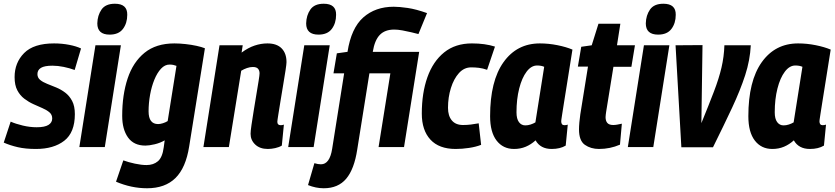

<svg xmlns="http://www.w3.org/2000/svg" viewBox="-42 -786 4463 1026"><path d="M-22 -24 15 -136Q42 -124 80 -115Q118 -106 154 -106Q197 -106 217 -118.5Q237 -131 237 -153Q237 -173 222.5 -185.5Q208 -198 185 -208Q162 -218 136.5 -229.5Q111 -241 88 -258.5Q65 -276 50.5 -303.5Q36 -331 36 -374Q36 -451 87 -502.5Q138 -554 247 -554Q289 -554 327.5 -546.5Q366 -539 391 -527L357 -412Q330 -422 298.5 -428.5Q267 -435 238 -435Q196 -435 177 -423.5Q158 -412 158 -390Q158 -371 172.5 -359Q187 -347 210 -338Q233 -329 258.5 -318.5Q284 -308 306.5 -291Q329 -274 343.5 -246.5Q358 -219 358 -176Q358 -78 301.5 -34Q245 10 150 10Q94 10 53 0.5Q12 -9 -22 -24Z M572 -766Q639 -766 638 -707Q638 -662 615 -631.5Q592 -601 544 -601Q478 -601 478 -661Q479 -704 500.5 -735Q522 -766 572 -766ZM382 0 468 -544H604L518 0Z M578 185 617 71Q644 81 679 88.5Q714 96 741 96Q778 96 802 75.5Q826 55 833 1L838 -36Q814 -22 784.5 -15Q755 -8 735 -8Q673 -8 642 -51.5Q611 -95 611 -167Q611 -279 640 -366.5Q669 -454 730.5 -504Q792 -554 890 -554Q918 -554 949.5 -550.5Q981 -547 1008.5 -541Q1036 -535 1053 -528L969 -4Q951 111 895.5 165.5Q840 220 744 220Q660 220 578 185ZM901 -434Q893 -437 884.5 -439Q876 -441 864 -441Q839 -441 818.5 -419Q798 -397 783 -360.5Q768 -324 760 -279.5Q752 -235 752 -191Q752 -123 803 -123Q814 -123 828.5 -127.5Q843 -132 854 -139Z M1131 -544H1255L1249 -505Q1284 -531 1318.5 -542.5Q1353 -554 1387 -554Q1437 -554 1463 -527.5Q1489 -501 1489 -454Q1489 -444 1484 -411Q1479 -378 1471.5 -334Q1464 -290 1457 -246.5Q1450 -203 1445 -172Q1440 -141 1440 -135Q1440 -117 1458 -117Q1461 -117 1465.5 -117.5Q1470 -118 1475 -120L1464 -8Q1449 1 1428.5 5.5Q1408 10 1389 10Q1347 10 1322 -13.5Q1297 -37 1297 -71Q1297 -85 1302 -119Q1307 -153 1314 -196Q1321 -239 1328 -281Q1335 -323 1340 -354Q1345 -385 1345 -394Q1345 -409 1337 -418.5Q1329 -428 1309 -428Q1294 -428 1278 -422.5Q1262 -417 1247 -408L1181 0H1045Z M1688 -766Q1755 -766 1754 -707Q1754 -662 1731 -631.5Q1708 -601 1660 -601Q1594 -601 1594 -661Q1595 -704 1616.5 -735Q1638 -766 1688 -766ZM1498 0 1584 -544H1720L1634 0Z M1688 220Q1646 220 1604 203L1638 86Q1648 89 1656.5 90.5Q1665 92 1673 92Q1720 92 1733 9L1797 -394H1740L1758 -501L1815 -509Q1835 -636 1899.5 -693Q1964 -750 2062 -750Q2092 -750 2136.5 -743.5Q2181 -737 2240 -716L2194 -604Q2179 -608 2156 -613.5Q2133 -619 2108.5 -623.5Q2084 -628 2065 -628Q2015 -628 1987.5 -599.5Q1960 -571 1950 -509H2198L2117 0H1981L2044 -394H1932L1867 13Q1851 118 1808 169Q1765 220 1688 220Z M2393 10Q2304 10 2258 -40Q2212 -90 2212 -179Q2212 -289 2242 -373.5Q2272 -458 2331.5 -506Q2391 -554 2480 -554Q2550 -554 2603 -537L2561 -413Q2538 -421 2517.5 -423.5Q2497 -426 2476 -426Q2438 -426 2410.5 -395.5Q2383 -365 2367.5 -315.5Q2352 -266 2352 -210Q2352 -167 2372.5 -142.5Q2393 -118 2432 -118Q2454 -118 2474 -120.5Q2494 -123 2516 -127L2529 -12Q2501 -1 2464 4.5Q2427 10 2393 10Z M2906 10Q2846 10 2820 -36Q2796 -14 2767.5 -2Q2739 10 2705 10Q2646 10 2611.5 -35Q2577 -80 2577 -165Q2577 -353 2648.5 -453.5Q2720 -554 2843 -554Q2890 -554 2937 -544.5Q2984 -535 3017 -521Q3001 -419 2990 -351Q2979 -283 2972.5 -241.5Q2966 -200 2962.5 -178Q2959 -156 2958 -148Q2957 -140 2957 -138Q2957 -117 2974 -117Q2984 -117 2992 -120L2981 -8Q2951 10 2906 10ZM2819 -132 2866 -429Q2851 -436 2828 -436Q2797 -436 2772 -403Q2747 -370 2732.5 -313Q2718 -256 2718 -186Q2718 -151 2731 -133.5Q2744 -116 2765 -116Q2779 -116 2793 -120.5Q2807 -125 2819 -132Z M3281 -125 3271 -13Q3218 10 3159 10Q3115 10 3083.5 -12Q3052 -34 3052 -95Q3052 -110 3054 -132.5Q3056 -155 3059 -175L3100 -430H3046L3064 -536L3120 -544L3156 -659H3273L3255 -544H3351L3332 -429H3236L3197 -188Q3196 -180 3195 -173Q3194 -166 3194 -160Q3194 -140 3203.5 -129Q3213 -118 3235 -118Q3245 -118 3256 -120Q3267 -122 3281 -125Z M3503 -766Q3570 -766 3569 -707Q3569 -662 3546 -631.5Q3523 -601 3475 -601Q3409 -601 3409 -661Q3410 -704 3431.5 -735Q3453 -766 3503 -766ZM3313 0 3399 -544H3535L3449 0Z M3768 1H3599L3568 -544L3712 -545L3706 -128Q3746 -226 3773 -296.5Q3800 -367 3813.5 -425Q3827 -483 3829 -544H3970Q3966 -464 3940 -384Q3914 -304 3870.5 -211Q3827 -118 3768 1Z M4286 10Q4226 10 4200 -36Q4176 -14 4147.5 -2Q4119 10 4085 10Q4026 10 3991.5 -35Q3957 -80 3957 -165Q3957 -353 4028.5 -453.5Q4100 -554 4223 -554Q4270 -554 4317 -544.5Q4364 -535 4397 -521Q4381 -419 4370 -351Q4359 -283 4352.5 -241.5Q4346 -200 4342.5 -178Q4339 -156 4338 -148Q4337 -140 4337 -138Q4337 -117 4354 -117Q4364 -117 4372 -120L4361 -8Q4331 10 4286 10ZM4199 -132 4246 -429Q4231 -436 4208 -436Q4177 -436 4152 -403Q4127 -370 4112.5 -313Q4098 -256 4098 -186Q4098 -151 4111 -133.5Q4124 -116 4145 -116Q4159 -116 4173 -120.5Q4187 -125 4199 -132Z"/></svg>

Font: Georama SemiCondensed
Style: Bold Italic
Weight: 700
Width: 4
Italic angle: -9°
Designer: Jean-Baptiste Levee
Foundry: Production Type
Version: Version 1.000